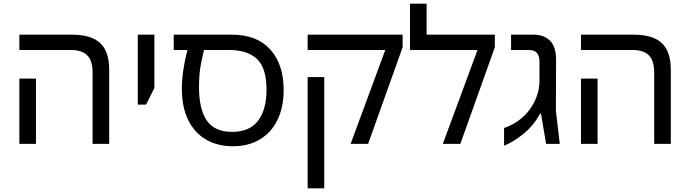

<svg xmlns="http://www.w3.org/2000/svg" viewBox="-20 -780 3737 1041"><path d="M482 -385Q482 -452 452.5 -480.5Q423 -509 365 -509H85V-592H371Q474 -592 523 -546.5Q572 -501 572 -403V0H482ZM85 -354H175V0H85Z M727 -592H817V-303L772 -213H727Z M966 -299Q966 -391 996 -509H922V-592H1238Q1373 -592 1445.5 -511.5Q1518 -431 1518 -292Q1518 -198 1484 -129Q1450 -60 1388 -23.5Q1326 13 1243 13Q1161 13 1098.5 -22.5Q1036 -58 1001 -128Q966 -198 966 -299ZM1425 -294Q1425 -412 1373 -460.5Q1321 -509 1222 -509H1086Q1074 -461 1066.5 -415.5Q1059 -370 1059 -308Q1059 -187 1101.5 -126Q1144 -65 1238 -65Q1333 -65 1379 -125Q1425 -185 1425 -294Z M2069 -509H1648V-592H2163V-524L1976 0H1881ZM1648 -362H1738V241H1648Z M2663 -592V-524L2476 0H2381L2569 -509H2203V-760H2293V-592Z M2713 -86Q2789 -112 2840 -171Q2871 -208 2888 -252Q2905 -296 2905 -342V-445Q2905 -479 2890.5 -494Q2876 -509 2847 -509H2751V-592H2873Q2929 -592 2962 -559.5Q2995 -527 2995 -456L2994 -179L3015 0H2941L2913 -164H2909Q2872 -98 2818.5 -54.5Q2765 -11 2713 10Z M3527 -385Q3527 -452 3497.5 -480.5Q3468 -509 3410 -509H3130V-592H3416Q3519 -592 3568 -546.5Q3617 -501 3617 -403V0H3527ZM3130 -354H3220V0H3130Z"/></svg>

Font: Noto Sans Hebrew
Style: Regular
Weight: 400
Designer: Monotype Design Team
Foundry: Monotype Imaging Inc.
Version: Version 1.000